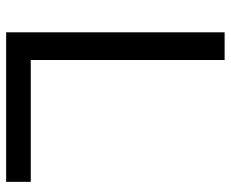

<svg xmlns="http://www.w3.org/2000/svg" viewBox="-83 -667 750 624"><g transform="rotate(90 292.0 -355.0)"><path d="M85 0V-710H175V-80H571V0Z"/></g></svg>

Font: Raleway Medium
Style: Regular
Weight: 500
Designer: Matt McInerney, Pablo Impallari, Rodrigo Fuenzalida
Foundry: Matt McInerney, Pablo Impallari, Rodrigo Fuenzalida
Version: Version 4.026